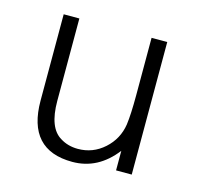

<svg xmlns="http://www.w3.org/2000/svg" viewBox="-66 -533 522 509"><g transform="rotate(15 195.0 -278.0)"><path d="M334 -100.1H291V-153.8Q243.2 -91.8 172.9 -91.8Q49.8 -91.8 49.8 -227.1V-463.9H92.8V-237.8Q92.8 -163.6 129.9 -142.1Q150.9 -128.9 178.2 -128.9Q219.2 -128.9 250 -156.5Q280.8 -184.1 287.1 -225.1Q291 -253.9 291 -306.2V-463.9H334Z"/></g></svg>

Font: Kikakui Sans Pro
Style: Regular
Weight: 400
Version: 0.2